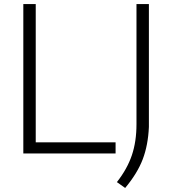

<svg xmlns="http://www.w3.org/2000/svg" viewBox="-20 -760 853 951"><path d="M95.5 0V-740H157V-55H552.5V0ZM559 142Q610 77 633 9.2Q656 -58.5 656 -144.5V-740H717.5V-131Q713.5 -41 687 28.8Q660.5 98.5 600 171Z"/></svg>

Font: Encode Sans Semi Expanded Light
Style: Regular
Weight: 300
Width: 6
Designer: Multiple Designers
Foundry: Impallari Type
Version: Version 2.000